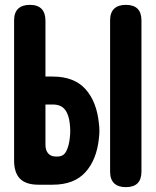

<svg xmlns="http://www.w3.org/2000/svg" viewBox="-20 -760 640 790"><path d="M167 -445H197Q285 -445 331.5 -393.5Q378 -342 387 -252Q389 -237 389 -221.5Q389 -206 387 -191Q378 -103 331.5 -51.5Q285 0 197 0H138Q87 0 62.5 -24.5Q38 -49 38 -100V-676Q38 -708 54.5 -724Q71 -740 103 -740Q135 -740 151 -723.5Q167 -707 167 -675ZM167 -165Q167 -141 178.5 -128.5Q190 -116 209 -116H217Q242 -116 253 -138.5Q264 -161 267 -191Q269 -206 269 -221.5Q269 -237 267 -252Q263 -290 246.5 -310Q230 -330 197 -330H167ZM498 10Q466 10 449.5 -6Q433 -22 433 -54V-676Q433 -708 449.5 -724Q466 -740 498 -740Q530 -740 546 -724Q562 -708 562 -676V-54Q562 -22 546 -6Q530 10 498 10Z"/></svg>

Font: Maple Mono NL ExtraBold
Style: Regular
Weight: 800
Monospace: yes
Designer: subframe7536
Version: Version 7.000